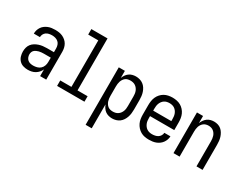

<svg xmlns="http://www.w3.org/2000/svg" viewBox="-97 -1324 2695 2127"><g transform="rotate(30 1250.0 -260.0)"><path d="M202 8Q172 8 143 -1Q114 -10 93.5 -32Q73 -54 64.5 -83Q56 -112 56 -141Q56 -167 62.5 -192Q69 -217 84.5 -237Q100 -257 122 -270.5Q144 -284 168.5 -292Q193 -300 218 -303Q243 -306 269 -306H358V-355Q358 -376 351 -397Q344 -418 328 -432Q312 -446 291 -452Q270 -458 249 -458Q229 -458 209.5 -454Q190 -450 174 -439Q158 -428 149 -410Q140 -392 140 -373Q140 -373 140 -373Q140 -373 140 -373Q140 -373 140 -373Q140 -373 140 -373Q140 -373 140 -373Q140 -373 140 -373H62Q62 -373 62 -373Q62 -373 62 -373Q62 -396 68.5 -418Q75 -440 88 -459Q101 -478 119.5 -491.5Q138 -505 159 -513.5Q180 -522 203 -525Q226 -528 249 -528Q273 -528 297 -524.5Q321 -521 343 -511Q365 -501 383.5 -485Q402 -469 414 -448Q426 -427 431 -403Q436 -379 436 -355V0H358V-86Q349 -64 332.5 -45.5Q316 -27 295 -14.5Q274 -2 250 3Q226 8 202 8ZM232 -62Q256 -62 280.5 -68.5Q305 -75 323 -91.5Q341 -108 349.5 -131.5Q358 -155 358 -180V-236H269Q254 -236 238.5 -234.5Q223 -233 208.5 -229.5Q194 -226 180 -219.5Q166 -213 155 -203Q144 -193 139 -178.5Q134 -164 134 -149Q134 -131 141 -113Q148 -95 162 -83Q176 -71 194.5 -66.5Q213 -62 232 -62Z M575 0V-70H718V-665H589V-735H796V-70H925V0Z M1064 215V-520H1142V-429Q1150 -450 1163 -469.5Q1176 -489 1194.5 -502.5Q1213 -516 1235.5 -522Q1258 -528 1281 -528Q1306 -528 1330.5 -521Q1355 -514 1375 -499Q1395 -484 1408.5 -463Q1422 -442 1430 -418.5Q1438 -395 1441 -370Q1444 -345 1444 -320V-200Q1444 -175 1441 -150Q1438 -125 1430 -101.5Q1422 -78 1408.5 -57Q1395 -36 1375 -21Q1355 -6 1330.5 1Q1306 8 1281 8Q1258 8 1235.5 2Q1213 -4 1194.5 -17.5Q1176 -31 1163 -50.5Q1150 -70 1142 -91V215ZM1251 -62Q1268 -62 1284.5 -66Q1301 -70 1315 -79.5Q1329 -89 1339.5 -103Q1350 -117 1356 -133Q1362 -149 1364 -166Q1366 -183 1366 -200V-320Q1366 -337 1364 -354Q1362 -371 1356 -387Q1350 -403 1339.5 -417Q1329 -431 1315 -440.5Q1301 -450 1284.5 -454Q1268 -458 1251 -458Q1234 -458 1217.5 -454Q1201 -450 1188 -440Q1175 -430 1165.5 -415.5Q1156 -401 1151 -385.5Q1146 -370 1144 -353.5Q1142 -337 1142 -320V-200Q1142 -183 1144 -166.5Q1146 -150 1151 -134.5Q1156 -119 1165.5 -104.5Q1175 -90 1188 -80Q1201 -70 1217.5 -66Q1234 -62 1251 -62Z M1752 8Q1725 8 1698 3Q1671 -2 1647.5 -15.5Q1624 -29 1605.5 -49.5Q1587 -70 1575.5 -94.5Q1564 -119 1560 -146Q1556 -173 1556 -200V-320Q1556 -347 1560 -374Q1564 -401 1575 -425.5Q1586 -450 1604.5 -470.5Q1623 -491 1646 -504Q1669 -517 1696 -522.5Q1723 -528 1750 -528Q1777 -528 1804 -522.5Q1831 -517 1854 -504Q1877 -491 1895.5 -470.5Q1914 -450 1925 -425.5Q1936 -401 1940 -374Q1944 -347 1944 -320V-225H1634V-200Q1634 -183 1636 -166Q1638 -149 1644.5 -133Q1651 -117 1661.5 -103Q1672 -89 1686.5 -79.5Q1701 -70 1718 -66Q1735 -62 1752 -62Q1771 -62 1790.5 -66Q1810 -70 1826 -80Q1842 -90 1852.5 -107Q1863 -124 1864 -144H1942Q1941 -121 1933.5 -99.5Q1926 -78 1912.5 -59.5Q1899 -41 1880.5 -27.5Q1862 -14 1841 -6Q1820 2 1797 5Q1774 8 1752 8ZM1866 -295V-320Q1866 -337 1864 -354Q1862 -371 1856 -387Q1850 -403 1839.5 -417Q1829 -431 1815 -440.5Q1801 -450 1784 -454Q1767 -458 1750 -458Q1733 -458 1716 -454Q1699 -450 1685 -440.5Q1671 -431 1660.5 -417Q1650 -403 1644 -387Q1638 -371 1636 -354Q1634 -337 1634 -320V-295Z M2064 0V-520H2142V-429Q2150 -450 2163 -469Q2176 -488 2194.5 -502Q2213 -516 2235.5 -522Q2258 -528 2280 -528Q2305 -528 2329 -521Q2353 -514 2371.5 -498.5Q2390 -483 2403 -461.5Q2416 -440 2423.5 -416.5Q2431 -393 2433.5 -368.5Q2436 -344 2436 -320V0H2358V-320Q2358 -337 2356 -353.5Q2354 -370 2349 -385.5Q2344 -401 2334.5 -415Q2325 -429 2312 -439Q2299 -449 2283 -453.5Q2267 -458 2250 -458Q2233 -458 2217 -453.5Q2201 -449 2188 -439Q2175 -429 2165.5 -415Q2156 -401 2151 -385.5Q2146 -370 2144 -353.5Q2142 -337 2142 -320V0Z"/></g></svg>

Font: Zed Mono
Style: Regular
Weight: 400
Monospace: yes
Designer: Belleve Invis
Foundry: Belleve Invis
Version: Version 1.0.0; ttfautohint (v1.8.4)